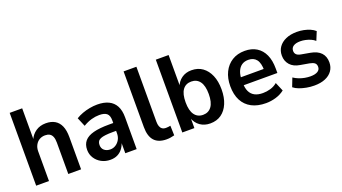

<svg xmlns="http://www.w3.org/2000/svg" viewBox="-58 -1221 3109 1747"><g transform="rotate(-20 1497.0 -347.5)"><path d="M66 0V-705H187V-400H183Q203 -448 244 -476Q285 -504 341 -504Q393 -504 428.5 -483Q464 -462 482.5 -420Q501 -378 501 -312V0H377V-304Q377 -339 368 -361Q359 -383 341.5 -393Q324 -403 298 -403Q267 -403 243 -389Q219 -375 204.5 -348.5Q190 -322 190 -288V0Z M783 10Q735 10 696.5 -11Q658 -32 635.5 -67.5Q613 -103 613 -147Q613 -199 641 -232Q669 -265 727.5 -280.5Q786 -296 878 -296H935V-220H888Q846 -220 816.5 -216.5Q787 -213 769 -205.5Q751 -198 742.5 -184.5Q734 -171 734 -150Q734 -117 756.5 -98Q779 -79 815 -79Q843 -79 867 -94.5Q891 -110 905.5 -136Q920 -162 920 -196V-322Q920 -369 897 -388.5Q874 -408 824 -408Q787 -408 748 -397Q709 -386 667 -361L631 -447Q660 -465 694 -477.5Q728 -490 765.5 -497Q803 -504 839 -504Q904 -504 948.5 -482.5Q993 -461 1016 -418Q1039 -375 1039 -308V0H929V-103H931Q920 -69 900 -43.5Q880 -18 851 -4Q822 10 783 10Z M1327 10Q1248 10 1208.5 -33.5Q1169 -77 1169 -165V-705H1293V-172Q1293 -147 1299.5 -128.5Q1306 -110 1320 -100Q1334 -90 1356 -90Q1368 -90 1379.5 -91.5Q1391 -93 1400 -95L1403 -1Q1383 4 1365.5 7Q1348 10 1327 10Z M1750 10Q1694 10 1652.5 -19Q1611 -48 1593 -102H1598V0H1481V-705H1605V-398H1599Q1616 -447 1656 -475.5Q1696 -504 1751 -504Q1814 -504 1858 -472Q1902 -440 1926.5 -383Q1951 -326 1951 -247Q1951 -169 1926.5 -111Q1902 -53 1857.5 -21.5Q1813 10 1750 10ZM1715 -86Q1768 -86 1797.5 -126.5Q1827 -167 1827 -247Q1827 -328 1797.5 -368Q1768 -408 1715 -408Q1661 -408 1632 -368Q1603 -328 1603 -247Q1603 -167 1632.5 -126.5Q1662 -86 1715 -86Z M2290 10Q2209 10 2152 -20Q2095 -50 2065 -107Q2035 -164 2035 -246Q2035 -323 2063.5 -381Q2092 -439 2144 -471.5Q2196 -504 2267 -504Q2334 -504 2381.5 -474.5Q2429 -445 2454 -390Q2479 -335 2479 -256V-213H2135V-290H2390L2375 -273Q2375 -348 2348 -382Q2321 -416 2270 -416Q2233 -416 2207 -398.5Q2181 -381 2166.5 -346.5Q2152 -312 2152 -260V-240Q2152 -186 2168 -152.5Q2184 -119 2215.5 -102.5Q2247 -86 2294 -86Q2331 -86 2367.5 -96.5Q2404 -107 2434 -132L2470 -47Q2433 -18 2385.5 -4Q2338 10 2290 10Z M2758 10Q2719 10 2682 3Q2645 -4 2614 -15.5Q2583 -27 2561 -45L2593 -128Q2617 -112 2644 -101.5Q2671 -91 2699 -86Q2727 -81 2753 -81Q2798 -81 2822.5 -96Q2847 -111 2847 -139Q2847 -164 2832 -176.5Q2817 -189 2785 -195L2699 -210Q2636 -220 2603.5 -257Q2571 -294 2571 -347Q2571 -394 2595.5 -429Q2620 -464 2665 -484Q2710 -504 2773 -504Q2806 -504 2838 -497.5Q2870 -491 2898 -479Q2926 -467 2946 -449L2912 -366Q2894 -382 2870.5 -392Q2847 -402 2822 -407.5Q2797 -413 2773 -413Q2730 -413 2706 -397.5Q2682 -382 2682 -352Q2682 -330 2696 -316.5Q2710 -303 2740 -298L2824 -283Q2891 -271 2924 -235.5Q2957 -200 2957 -143Q2957 -96 2932.5 -61.5Q2908 -27 2863.5 -8.5Q2819 10 2758 10Z"/></g></svg>

Font: Nunito Sans 10pt SemiCondensed
Style: Bold
Weight: 700
Width: 4
Designer: Vernon Adams
Foundry: Vernon Adams
Version: Version 3.101;gftools[0.9.27]